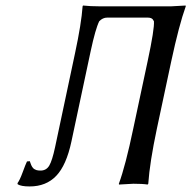

<svg xmlns="http://www.w3.org/2000/svg" viewBox="-20 -668 695 698"><path d="M369.6 -604Q353.5 -604 340.8 -590.8Q327.1 -563.5 309.6 -481.9L239.7 -153.8Q221.2 -66.9 184.3 -28.6Q147.5 9.8 87.9 9.8Q56.6 9.8 44.4 2L43.5 -2Q51.8 -12.7 62.5 -42Q73.2 -71.3 78.1 -81.1L88.4 -82Q88.9 -80.6 90.3 -76.4Q91.8 -72.3 92.3 -71Q92.8 -69.8 94.2 -66.4Q95.7 -63 96.7 -61.8Q97.7 -60.5 99.6 -57.9Q101.6 -55.2 103 -54.4Q104.5 -53.7 107.2 -52Q109.9 -50.3 112.8 -49.6Q115.7 -48.8 119.4 -48.3Q123 -47.9 127.4 -47.9Q148.4 -47.9 159.2 -66.2Q169.9 -84.5 180.2 -132.8L252.9 -475.1Q275.9 -582.5 280.3 -645L281.7 -647.9Q308.1 -645 342.3 -645H602.1L654.8 -647.9L655.3 -645Q630.9 -577.1 602.5 -444.8L550.3 -200.2Q524.4 -78.1 519 0L516.6 2.9Q499 0 464.8 0L412.6 2.9L412.1 0Q436.5 -66.4 464.4 -200.2L516.6 -444.8Q542 -563.5 539.6 -590.8Q536.6 -596.2 534.7 -598.4Q532.7 -600.6 528.3 -602.3Q523.9 -604 516.6 -604Z"/></svg>

Font: Linux Biolinum O
Style: Italic
Weight: 400
Italic angle: -12°
Designer: Philipp H. Poll
Foundry: Philipp H. Poll
Version: Version 1.1.3